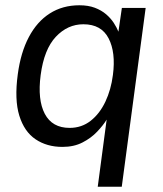

<svg xmlns="http://www.w3.org/2000/svg" viewBox="-20 -547 617 728"><path d="M350.6 161 384.4 -93.5Q371.1 -71.6 348.2 -47.6Q325.4 -23.5 292.8 -6.8Q260.3 10 216.8 10Q157.8 10 115 -18.8Q72.1 -47.6 53.2 -108.5Q34.4 -169.4 47.4 -265.2Q58.4 -347.9 89.4 -406.5Q120.3 -465.1 168.8 -496Q217.3 -527 281.1 -527Q314.5 -527 339.5 -517.6Q364.4 -508.2 382.2 -493Q399.9 -477.8 411.3 -460.3Q422.6 -442.9 429 -426.8L442.1 -517H532.3L441.7 161ZM244 -62.1Q289.5 -62.1 323.7 -88.9Q357.9 -115.8 379.5 -161.3Q401 -206.8 408.1 -262.6Q419.4 -348.3 391.8 -401.6Q364.2 -455 296.2 -455Q236.3 -455 191.6 -407.4Q147 -359.8 134.2 -262.6Q121.8 -168.8 149.8 -115.5Q177.8 -62.1 244 -62.1Z"/></svg>

Font: Public Sans Thin
Style: Italic
Weight: 100
Italic angle: -8°
Designer: The Public Sans project authors (U.S. Web Design System). Libre Franklin designed by Pablo Impallari and Rodrigo Fuenzal
Version: Version 2.000